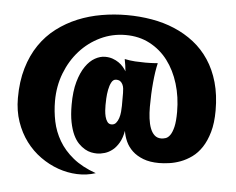

<svg xmlns="http://www.w3.org/2000/svg" viewBox="-47 -644 906 738"><g transform="rotate(5 405.5 -275.0)"><path d="M444.8 -144Q439.9 -116.7 429.4 -98.4Q418.9 -80.1 405 -68.8Q391.1 -57.6 375.2 -52.7Q359.4 -47.9 344.2 -47.9Q334.5 -47.9 322.5 -50.3Q310.5 -52.7 298.1 -59.8Q285.6 -66.9 273.7 -79.1Q261.7 -91.3 252.4 -111.1Q243.2 -130.9 237.5 -159.2Q231.9 -187.5 231.9 -226.1Q231.9 -278.3 242.4 -315.2Q252.9 -352.1 269.3 -375.5Q285.6 -398.9 305.4 -409.9Q325.2 -420.9 344.2 -420.9Q360.4 -420.9 373.5 -416.3Q386.7 -411.6 397 -404.5Q407.2 -397.5 414.6 -388.9Q421.9 -380.4 426.8 -372.1Q425.8 -382.8 424.1 -394.8Q422.4 -406.7 419.9 -418.9Q440.4 -414.6 460.9 -413.3Q481.4 -412.1 500 -412.1Q509.8 -412.1 518.3 -412.4Q526.9 -412.6 533.7 -413.1Q541.5 -413.6 547.9 -414.1Q540.5 -383.3 536.4 -338.9Q532.2 -294.4 532.2 -244.1Q532.2 -220.7 534.9 -199.5Q537.6 -178.2 543.7 -162.1Q549.8 -146 560.1 -136.5Q570.3 -127 585.9 -127Q593.8 -127 603 -129.9Q612.3 -132.8 620.1 -143.8Q627.9 -154.8 633.1 -176Q638.2 -197.3 638.2 -233.9Q638.2 -291.5 622.8 -342Q607.4 -392.6 578.9 -430.2Q550.3 -467.8 509 -489.5Q467.8 -511.2 416 -511.2Q364.3 -511.2 318.8 -489.5Q273.4 -467.8 239.7 -430.4Q206.1 -393.1 186.5 -342.8Q167 -292.5 167 -234.9Q167 -195.3 175 -156.5Q183.1 -117.7 203.4 -83Q223.6 -48.3 258.5 -19.8Q293.5 8.8 347.2 27.8Q313 39.1 275.6 37.6Q238.3 36.1 202.4 23.4Q166.5 10.7 134 -12.5Q101.6 -35.6 77.1 -68.4Q52.7 -101.1 38.3 -142.8Q23.9 -184.6 23.9 -233.9Q23.9 -298.3 39.1 -349.6Q54.2 -400.9 81.1 -440.2Q107.9 -479.5 145 -507.6Q182.1 -535.6 225.3 -553.5Q268.6 -571.3 316.7 -579.6Q364.7 -587.9 414.1 -587.9Q463.4 -587.9 510.3 -579.8Q557.1 -571.8 598.1 -554.4Q639.2 -537.1 673.6 -510.3Q708 -483.4 732.9 -446Q757.8 -408.7 771.5 -360.4Q785.2 -312 785.2 -252Q785.2 -203.6 775.1 -168.7Q765.1 -133.8 749 -109.4Q732.9 -85 711.9 -69.8Q690.9 -54.7 668.7 -46.4Q646.5 -38.1 625 -35.2Q603.5 -32.2 585.9 -32.2Q550.3 -32.2 524.9 -42Q499.5 -51.8 482.7 -67.6Q465.8 -83.5 456.8 -103.5Q447.8 -123.5 444.8 -144ZM424.8 -238.8V-288.1Q424.8 -296.9 423.8 -305.4Q422.9 -314 419.4 -321Q416 -328.1 410.2 -332.5Q404.3 -336.9 394 -336.9Q382.8 -336.9 376.2 -324.5Q369.6 -312 366.5 -295.4Q363.3 -278.8 362.5 -261.7Q361.8 -244.6 361.8 -235.8Q361.8 -227.5 362.5 -215.3Q363.3 -203.1 366.2 -191.7Q369.1 -180.2 375 -172.1Q380.9 -164.1 391.1 -164.1Q401.9 -164.1 408.4 -171.9Q415 -179.7 418.7 -191.2Q422.4 -202.6 423.6 -215.6Q424.8 -228.5 424.8 -238.8Z"/></g></svg>

Font: Spicy Rice
Style: Regular
Weight: 400
Version: Version 1.000